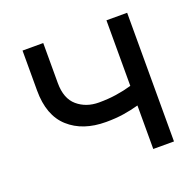

<svg xmlns="http://www.w3.org/2000/svg" viewBox="-98 -620 738 723"><g transform="rotate(-20 271.5 -258.5)"><path d="M266.6 -156.2Q173.8 -156.2 118.2 -206.3Q62.5 -256.3 62.5 -356.4V-516.6H145.5V-356.4Q145.5 -293.9 180.4 -264.2Q215.3 -234.4 266.6 -234.4Q303.7 -234.4 335.9 -239.3Q368.2 -244.1 398.4 -252.9V-515.6H481.4V0H398.4V-174.3Q368.7 -166 336.9 -161.1Q305.2 -156.2 266.6 -156.2Z"/></g></svg>

Font: Inter Display
Style: Regular
Weight: 400
Designer: Rasmus Andersson
Foundry: rsms
Version: Version 4.000;git-37864ae